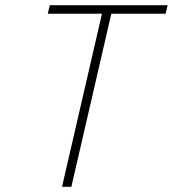

<svg xmlns="http://www.w3.org/2000/svg" viewBox="-20 -720 666 740"><path d="M164 -667 172 -700H626L618 -667H409L255 0H219L373 -667Z"/></svg>

Font: Titillium Web ExtraLight
Style: Italic
Weight: 275
Italic angle: -13°
Version: Version 1.002;PS 57.000;hotconv 1.0.70;makeotf.lib2.5.55311